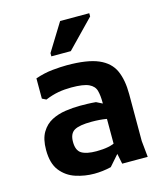

<svg xmlns="http://www.w3.org/2000/svg" viewBox="-111 -819 787 916"><g transform="rotate(-15 282.0 -361.0)"><path d="M382 0 367 -73V-306Q367 -341 360.5 -365Q354 -389 327.5 -401.5Q301 -414 241 -414Q207 -414 176.5 -408.5Q146 -403 112 -389L92 -399V-499Q136 -514 177 -518Q218 -522 248 -522Q349 -522 403.5 -498.5Q458 -475 479 -428.5Q500 -382 500 -312V-80L508 0ZM242 12Q195 12 150.5 -2.5Q106 -17 77 -53.5Q48 -90 48 -157Q48 -211 67.5 -243.5Q87 -276 118 -292Q149 -308 186 -313.5Q223 -319 259 -319Q276 -319 296 -318.5Q316 -318 337 -316L425 -272V-206Q397 -220 365 -225.5Q333 -231 292 -231Q232 -231 207 -216.5Q182 -202 182 -161Q182 -118 206.5 -103.5Q231 -89 279 -89Q346 -89 379.5 -109Q413 -129 428 -157L433 -121L325 2Q304 7 283 9.5Q262 12 242 12ZM284 -582H188V-598L272 -734H416V-718Z"/></g></svg>

Font: AR One Sans
Style: Bold
Weight: 700
Designer: Niteesh Yadav
Foundry: Niteesh Yadav
Version: Version 1.001;gftools[0.9.33]